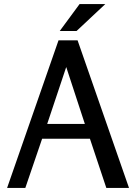

<svg xmlns="http://www.w3.org/2000/svg" viewBox="-20 -928 671 948"><path d="M363 -729 617 0H505L424 -243H188L105 0H15L269 -729ZM307 -597 213 -316H399ZM373 -908H500L358 -775H275Z"/></svg>

Font: Rosario Medium
Style: Regular
Weight: 500
Version: Version 1.201